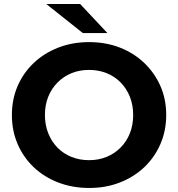

<svg xmlns="http://www.w3.org/2000/svg" viewBox="-20 -921 884 953"><path d="M423 12Q340 12 269.5 -15Q199 -42 147.5 -91Q96 -140 67.5 -206Q39 -272 39 -350Q39 -428 67.5 -494Q96 -560 148 -609Q200 -658 270 -685Q340 -712 422 -712Q505 -712 574.5 -685Q644 -658 695.5 -609Q747 -560 776 -494.5Q805 -429 805 -350Q805 -272 776 -205.5Q747 -139 695.5 -90.5Q644 -42 574.5 -15Q505 12 423 12ZM422 -126Q469 -126 508.5 -142Q548 -158 578 -188Q608 -218 624.5 -259Q641 -300 641 -350Q641 -400 624.5 -441Q608 -482 578.5 -512Q549 -542 509 -558Q469 -574 422 -574Q375 -574 335.5 -558Q296 -542 266 -512Q236 -482 219.5 -441Q203 -400 203 -350Q203 -301 219.5 -259.5Q236 -218 265.5 -188Q295 -158 335 -142Q375 -126 422 -126ZM391 -757 210 -901H378L513 -757Z"/></svg>

Font: Montserrat Thin
Style: Bold
Weight: 700
Version: Version 9.000